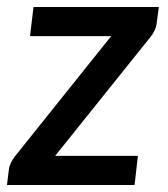

<svg xmlns="http://www.w3.org/2000/svg" viewBox="-31 -530 480 550"><path d="M418 -465Q417 -453.5 412 -443Q407 -432.5 400 -424L127 -83.5H364L354.5 0H-11L-5.5 -45Q-5 -52.5 0 -63.2Q5 -74 12.5 -83L287.5 -426.5H55L65 -510H424Z"/></svg>

Font: Lato Semibold
Style: Italic
Weight: 600
Italic angle: -7°
Designer: Lukasz Dziedzic
Foundry: tyPoland Lukasz Dziedzic
Version: Version 2.006; 2014-01-15